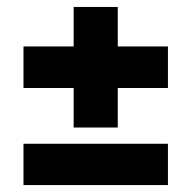

<svg xmlns="http://www.w3.org/2000/svg" viewBox="-20 -578 558 560"><path d="M48.5 -38.2V-158.7H469.8V-38.2ZM323.5 -206.1H194.8V-557.7H323.5ZM48.5 -321.3V-442.5H469.8V-321.3Z"/></svg>

Font: Anek Odia Medium
Style: Regular
Weight: 500
Designer: Yesha Goshar & Mahesh Sahu (Odia), Yesha Goshar (Latin)
Foundry: Ek Type
Version: Version 1.003